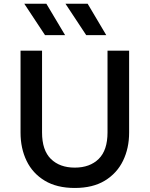

<svg xmlns="http://www.w3.org/2000/svg" viewBox="-20 -964 780 1000"><path d="M369.5 15Q276 15 213 -23Q150 -61 118.5 -126.2Q87 -191.5 87 -273V-700H199V-274Q199 -181.5 245 -136.2Q291 -91 369.5 -91Q448 -91 494 -136.2Q540 -181.5 540 -274V-700H652.5V-273Q652.5 -192 620.8 -126.8Q589 -61.5 526.2 -23.2Q463.5 15 369.5 15ZM533.5 -781H429L321 -944.5H436.5ZM319 -781H214.5L106.5 -944.5H221.5Z"/></svg>

Font: Geologica
Style: Regular
Weight: 400
Designer: Sindre Bremnes, Frode Helland
Foundry: Monokrom Skriftforlag AS
Version: Version 1.010; ttfautohint (v1.8.4.7-5d5b);gftools[0.9.28]